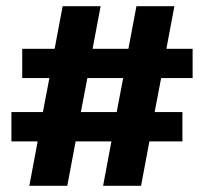

<svg xmlns="http://www.w3.org/2000/svg" viewBox="-20 -602 676 622"><path d="M102 -144H17V-239H119L140 -349H52V-444H157L183 -582H306L280 -444H396L422 -582H545L519 -444H604V-349H502L481 -239H571V-144H464L437 0H314L341 -144H225L198 0H75ZM358 -239 379 -349H263L242 -239Z"/></svg>

Font: Maitree
Style: Bold
Weight: 700
Designer: CadsonDemak Team
Foundry: CadsonDemak
Version: Version 1.002